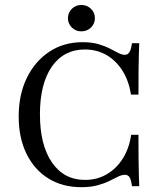

<svg xmlns="http://www.w3.org/2000/svg" viewBox="-20 -755 664 786"><path d="M312.9 11.3Q235.5 11.3 177.8 -24.6Q120.2 -60.5 88.3 -125.8Q56.5 -191.1 56.5 -278.2Q56.5 -367.7 89.9 -436.3Q123.4 -504.8 182.3 -543.5Q241.1 -582.3 317.7 -582.3Q354.8 -582.3 381.9 -574.6Q408.9 -566.9 429 -556.5Q449.2 -546 464.1 -538.3Q479 -530.6 491.1 -530.6Q503.2 -530.6 510.1 -541.9Q516.9 -553.2 520.2 -578.2H550Q549.2 -557.3 548.4 -530.6Q547.6 -504 547.2 -465.3Q546.8 -426.6 546.8 -367.7H516.1Q507.3 -425 481 -466.1Q454.8 -507.3 415.7 -529.8Q376.6 -552.4 327.4 -552.4Q241.1 -552.4 192.3 -482.3Q143.5 -412.1 143.5 -287.1Q143.5 -161.3 192.7 -89.9Q241.9 -18.5 328.2 -18.5Q377.4 -18.5 416.9 -41.5Q456.5 -64.5 482.7 -106Q508.9 -147.6 516.9 -203.2H546.8Q546.8 -146.8 547.2 -108.1Q547.6 -69.4 548.4 -41.9Q549.2 -14.5 550 7.3H520.2Q516.9 -18.5 510.5 -29Q504 -39.5 491.9 -39.5Q479 -39.5 463.3 -31.9Q447.6 -24.2 427.4 -14.1Q407.3 -4 379 3.6Q350.8 11.3 312.9 11.3ZM312.9 -626.6Q290.3 -626.6 274.2 -642.3Q258.1 -658.1 258.1 -680.6Q258.1 -703.2 274.2 -719Q290.3 -734.7 312.9 -734.7Q336.3 -734.7 352.4 -719Q368.5 -703.2 368.5 -680.6Q368.5 -658.1 352.4 -642.3Q336.3 -626.6 312.9 -626.6Z"/></svg>

Font: Playfair
Style: Regular
Weight: 400
Designer: Claus Eggers Sørensen
Foundry: Claus Eggers Sørensen
Version: Version 2.001;gftools[0.9.30]